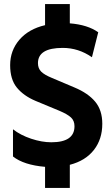

<svg xmlns="http://www.w3.org/2000/svg" viewBox="-20 -812 548 946"><path d="M464 -653 433 -530Q367 -576 289 -576Q167 -576 167 -501Q167 -475 183 -459Q199 -443 236 -428L347 -381Q414 -353 449 -311Q484 -269 484 -202Q484 -126 442.5 -73Q401 -20 324 0V114H202V10Q97 1 44 -41V-175Q81 -146 133.5 -128.5Q186 -111 233 -111Q347 -111 347 -190Q347 -217 330 -233Q313 -249 273 -266L155 -315Q96 -340 63 -380.5Q30 -421 30 -491Q30 -563 75.5 -616Q121 -669 202 -688V-792H324V-697Q412 -690 464 -653Z"/></svg>

Font: Techna Sans
Style: Regular
Weight: 400
Designer: Carl Enlund
Version: Version 1.003